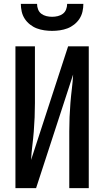

<svg xmlns="http://www.w3.org/2000/svg" viewBox="-20 -975 540 995"><path d="M60 0V-735H161V-441Q161 -404 159.5 -367Q158 -330 155 -293Q152 -256 147.5 -219.5Q143 -183 141 -146L333 -735H440V0H339V-294Q339 -331 340.5 -368Q342 -405 345 -442Q348 -479 352.5 -515.5Q357 -552 359 -589L167 0ZM250 -815Q230 -815 209.5 -818Q189 -821 170.5 -828Q152 -835 135.5 -848Q119 -861 108 -878Q97 -895 92.5 -915Q88 -935 88 -955H172Q172 -940 177.5 -926Q183 -912 194.5 -903.5Q206 -895 220.5 -891.5Q235 -888 250 -888Q265 -888 279.5 -891.5Q294 -895 305.5 -903.5Q317 -912 322.5 -926Q328 -940 328 -955H412Q412 -935 407.5 -915Q403 -895 392 -878Q381 -861 364.5 -848Q348 -835 329.5 -828Q311 -821 290.5 -818Q270 -815 250 -815Z"/></svg>

Font: Iosevka Curly Semibold
Style: Regular
Weight: 600
Monospace: yes
Designer: Belleve Invis
Foundry: Belleve Invis
Version: Version 22.1.2; ttfautohint (v1.8.4)